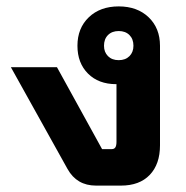

<svg xmlns="http://www.w3.org/2000/svg" viewBox="-20 -580 582 600"><path d="M480 -437V-126Q480 -67 448 -33.5Q416 0 358 0H280Q220 0 191 -52L14 -370H158L299 -114H329Q337 -114 340.5 -119.5Q344 -125 344 -137V-317H343Q288 -317 255 -350Q222 -383 222 -437Q222 -492 257.5 -526Q293 -560 351 -560Q409 -560 444.5 -526Q480 -492 480 -437ZM397 -437Q397 -458 384.5 -470.5Q372 -483 351 -483Q330 -483 317.5 -470.5Q305 -458 305 -437Q305 -417 317.5 -404.5Q330 -392 351 -392Q372 -392 384.5 -404.5Q397 -417 397 -437Z"/></svg>

Font: Stavian Bold
Style: Bold
Weight: 700
Version: Version 1.000; ttfautohint (v1.6)